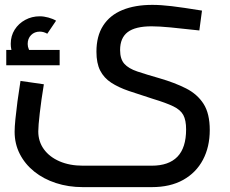

<svg xmlns="http://www.w3.org/2000/svg" viewBox="-20 -520 945 788"><path d="M319.9 248Q260.6 248 209.4 231.2Q158.3 214.5 120.4 184Q82.5 153.5 61.3 112Q40 70.4 40 20.6Q40 1.4 43.2 -30.9Q46.4 -63.3 51.7 -103.8Q57.1 -144.3 64.1 -187.9L160 -174.1Q149.2 -108.7 143.2 -55.8Q137.1 -2.9 137.1 19.3Q137.1 60.6 160 92.4Q182.9 124.1 224.4 142.1Q265.9 160 319.9 160H602.9Q672.5 160 708.1 123.3Q743.8 86.5 743.8 11Q743.8 -26.7 732.3 -48Q720.8 -69.3 691.4 -83.5Q662 -97.8 607.5 -114.3Q551.8 -132 508.7 -146.7Q465.6 -161.5 436.1 -180.9Q406.5 -200.3 391.1 -230.5Q375.8 -260.6 375.8 -307.8Q375.8 -372.2 403.4 -414.9Q430.9 -457.7 482.5 -478.9Q534 -500 605.1 -500Q640.2 -500 684.7 -494.7Q729.2 -489.4 809 -476.5L798.1 -395Q726.7 -403 679.7 -407.5Q632.7 -412 602.1 -412Q535.6 -412 504.2 -388.3Q472.9 -364.5 472.9 -314.7Q472.9 -277.8 490.2 -258.3Q507.5 -238.8 543.7 -226.6Q579.8 -214.5 634.7 -198.8Q697.6 -180.5 743.7 -157.1Q789.9 -133.6 815.4 -93.8Q840.9 -54 840.9 13.5Q840.9 82.9 812.9 135.8Q785 188.6 731.9 218.3Q678.8 248 602.9 248ZM60.5 -253.4Q42.4 -275.4 33.3 -296.2Q24.1 -317 24.1 -339.9Q24.1 -372.6 40.2 -398.2Q56.4 -423.8 83.6 -438.4Q110.8 -453.1 143 -453.1Q160 -453.1 178.5 -448Q197.1 -442.9 210.2 -435.1L174 -381.6Q159.1 -390.2 143.4 -390.2Q121.6 -390.2 107.6 -376.1Q93.6 -361.9 93.6 -339.6Q93.6 -317.4 112.8 -295.3ZM5.7 -252.2V-315.1H224.8V-252.2Z"/></svg>

Font: TitilliumWeb ExtraLight
Style: Regular
Weight: 400
Designer: Mohamed Gaber, Accademia di Belle Arti di Urbino and others
Foundry: Kief Type Foundry, Accademia di Belle Arti di Urbino and others
Version: Version 3.000; ttfautohint (v1.8.2)